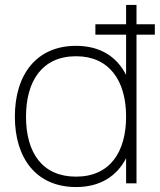

<svg xmlns="http://www.w3.org/2000/svg" viewBox="-20 -740 645 775"><path d="M489 -600V-437.5C452 -510.5 385 -555 287 -555C128 -555 40 -440 40 -269C40 -102 126 15 287 15C384 15 451.5 -28.5 489 -101.5V0H531V-600H605V-642H531V-720H489V-642H365V-600ZM287 -513C420 -513 489 -416 489 -269C489 -127 424 -27 287 -27C152 -27 85 -122 85 -269C85 -414 151 -513 287 -513Z"/></svg>

Font: Vela Sans ExtLt
Style: Regular
Weight: 200
Designer: Principal design: Mikhail Sharanda - project Manrope.
Design modification: Ravid Balaliev
Foundry: Mikhail Sharanda
Version: Version 1.001